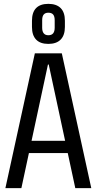

<svg xmlns="http://www.w3.org/2000/svg" viewBox="-20 -977 502 997"><path d="M161 -700H301L454 0H371L233 -642H229L91 0H8ZM114 -246H349V-182H114ZM231 -749Q189 -749 167.5 -771.5Q146 -794 146 -837V-869Q146 -913 167.5 -935Q189 -957 231 -957Q273 -957 295 -935Q317 -913 317 -869V-837Q317 -794 295 -771.5Q273 -749 231 -749ZM231 -794Q248 -794 256 -804Q264 -814 264 -833V-872Q264 -892 256 -901.5Q248 -911 231 -911Q215 -911 207 -901.5Q199 -892 199 -872V-833Q199 -814 207 -804Q215 -794 231 -794Z"/></svg>

Font: Pathway Extreme Condensed
Style: Regular
Weight: 400
Width: 3
Version: Version 1.001;gftools[0.9.26]